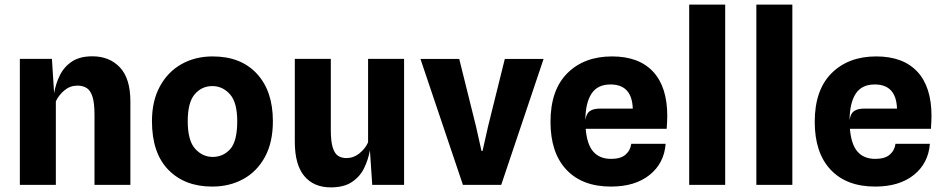

<svg xmlns="http://www.w3.org/2000/svg" viewBox="-20 -801 4082 832"><path d="M66 0V-546H205L214.5 -397Q221.5 -439 239.8 -475.5Q258 -512 292 -534.5Q326 -557 380 -557Q454.5 -557 499.8 -508.8Q545 -460.5 545 -361.5V0H389.5V-303.5Q389.5 -355.5 380.5 -382.8Q371.5 -410 355 -420Q338.5 -430 316 -430Q284 -430 259.5 -409.8Q235 -389.5 222 -362V0Z M899.5 7.5Q780.5 7.5 709.5 -65.2Q638.5 -138 638.5 -276Q638.5 -363 672.5 -426Q706.5 -489 766 -522.8Q825.5 -556.5 901.5 -556.5Q1024 -556.5 1093.2 -481.5Q1162.5 -406.5 1162.5 -276Q1162.5 -184 1128 -120.8Q1093.5 -57.5 1034 -25Q974.5 7.5 899.5 7.5ZM901.5 -121Q947 -121 977.5 -154.8Q1008 -188.5 1008 -276Q1008 -357.5 976.2 -392.8Q944.5 -428 900 -428Q854.5 -428 824 -392.8Q793.5 -357.5 793.5 -276Q793.5 -192 825.5 -156.5Q857.5 -121 901.5 -121Z M1413.5 11Q1339.5 11 1298.5 -38.2Q1257.5 -87.5 1257.5 -187V-546H1413.5V-239Q1413.5 -188.5 1421.8 -162Q1430 -135.5 1445 -125.8Q1460 -116 1481 -116Q1512 -116 1537.2 -136.2Q1562.5 -156.5 1575 -184V-546H1731V0H1593L1583 -150Q1575.5 -108 1557.2 -71.2Q1539 -34.5 1504.2 -11.8Q1469.5 11 1413.5 11Z M1986 0 1802 -545.5H1970L2042.5 -254L2066.5 -147H2071L2095 -253.5L2167.5 -545.5H2335.5L2152 0Z M2627.5 7.5Q2503 7.5 2434.2 -65.8Q2365.5 -139 2365.5 -273Q2365.5 -411 2438.5 -483.8Q2511.5 -556.5 2632 -556.5Q2748.5 -556.5 2810 -490.5Q2871.5 -424.5 2871.5 -298.5Q2871.5 -288 2870.8 -274.2Q2870 -260.5 2869 -243H2518Q2523.5 -175 2551 -143.8Q2578.5 -112.5 2628 -112.5Q2669 -112.5 2690.2 -130.5Q2711.5 -148.5 2715.5 -178H2864.5Q2858 -93.5 2795 -43Q2732 7.5 2627.5 7.5ZM2581.5 -330.5H2722Q2718.5 -435 2625.5 -435Q2569 -435 2543 -394.8Q2517 -354.5 2516.5 -280.5Q2520.5 -309 2536 -319.8Q2551.5 -330.5 2581.5 -330.5Z M2966.5 0V-781H3122.5V0Z M3257.5 0V-781H3413.5V0Z M3772.5 7.5Q3648 7.5 3579.2 -65.8Q3510.5 -139 3510.5 -273Q3510.5 -411 3583.5 -483.8Q3656.5 -556.5 3777 -556.5Q3893.5 -556.5 3955 -490.5Q4016.5 -424.5 4016.5 -298.5Q4016.5 -288 4015.8 -274.2Q4015 -260.5 4014 -243H3663Q3668.5 -175 3696 -143.8Q3723.5 -112.5 3773 -112.5Q3814 -112.5 3835.2 -130.5Q3856.5 -148.5 3860.5 -178H4009.5Q4003 -93.5 3940 -43Q3877 7.5 3772.5 7.5ZM3726.5 -330.5H3867Q3863.5 -435 3770.5 -435Q3714 -435 3688 -394.8Q3662 -354.5 3661.5 -280.5Q3665.5 -309 3681 -319.8Q3696.5 -330.5 3726.5 -330.5Z"/></svg>

Font: Spline Sans
Style: Bold
Weight: 700
Designer: Eben Sorkin, Mirko Velimirovic
Foundry: Sorkin Type
Version: Version 1.000; ttfautohint (v1.8.3)